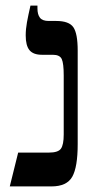

<svg xmlns="http://www.w3.org/2000/svg" viewBox="-20 -667 343 687"><path d="M15 0 45 -121H155Q188 -121 198 -135Q208 -149 208 -186V-397Q208 -440 201 -455.5Q194 -471 169 -471H130Q99 -471 85.5 -487.5Q72 -504 72 -540Q72 -563 76.5 -587.5Q81 -612 89 -647H114V-637Q114 -615 123 -603.5Q132 -592 154 -592H181Q227 -592 242.5 -569.5Q258 -547 258 -486V-151Q258 -69 238.5 -34.5Q219 0 164 0Z"/></svg>

Font: Noto Serif Hebrew Condensed SemiBold
Style: Regular
Weight: 600
Width: 3
Designer: Monotype Design Team
Foundry: Monotype Imaging Inc.
Version: Version 2.004; ttfautohint (v1.8.4.7-5d5b)